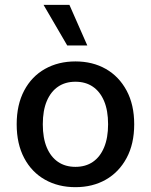

<svg xmlns="http://www.w3.org/2000/svg" viewBox="-20 -764 624 794"><path d="M292 -510Q363 -510 417.5 -479Q472 -448 503.5 -389.5Q535 -331 535 -250Q535 -169 503.5 -110.5Q472 -52 417.5 -21Q363 10 292 10Q221 10 166 -21Q111 -52 80 -110.5Q49 -169 49 -250Q49 -331 80 -389.5Q111 -448 166 -479Q221 -510 292 -510ZM292 -426Q250 -426 220 -405.5Q190 -385 173.5 -346Q157 -307 157 -250Q157 -193 173.5 -154Q190 -115 220 -94.5Q250 -74 292 -74Q334 -74 364 -94.5Q394 -115 410.5 -154.5Q427 -194 427 -250Q427 -307 410.5 -346Q394 -385 364 -405.5Q334 -426 292 -426ZM267 -744 341 -576H258L160 -744Z"/></svg>

Font: Kantumruy Pro Medium
Style: Regular
Weight: 500
Designer: Sovichet Tep
Foundry: Sovichet Tep
Version: Version 1.002